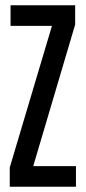

<svg xmlns="http://www.w3.org/2000/svg" viewBox="-20 -708 326 728"><path d="M17 0V-73L177 -610H20V-688H265V-615L106 -78H268V0Z"/></svg>

Font: Saira UltraCondensed SemiBold
Style: Regular
Weight: 600
Width: 1
Designer: Hector Gatti with collaboration of the Omnibus-Type team
Foundry: Omnibus-Type
Version: Version 1.101